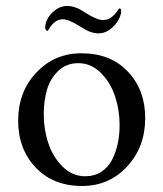

<svg xmlns="http://www.w3.org/2000/svg" viewBox="-20 -618 549 645"><path d="M41 -212.9Q41 -309.6 102.1 -374.3Q163.1 -439 253.9 -439Q351.1 -439 409.4 -377.7Q467.8 -316.4 467.8 -221.2Q467.8 -124.5 407.2 -58.8Q346.7 6.8 255.9 6.8Q158.7 6.8 99.9 -55.2Q41 -117.2 41 -212.9ZM127 -232.9Q127 -182.6 142.6 -136.2Q158.2 -89.8 190.7 -57.9Q223.1 -25.9 266.1 -25.9Q296.9 -25.9 319.8 -40.5Q342.8 -55.2 356 -80.3Q369.1 -105.5 375.5 -135.3Q381.8 -165 381.8 -198.2Q381.8 -248.5 366.2 -295.2Q350.6 -341.8 318.1 -373.8Q285.6 -405.8 243.2 -405.8Q202.6 -405.8 175.5 -379.6Q148.4 -353.5 137.7 -316.2Q127 -278.8 127 -232.9ZM131.8 -524.9Q131.8 -543.9 144 -562Q170.9 -598.1 206.1 -598.1Q217.8 -598.1 229.7 -594.2Q241.7 -590.3 248 -586.7Q254.4 -583 267.1 -575.2Q305.2 -550.8 325.2 -550.8Q341.3 -550.8 353.3 -559.3Q365.2 -567.9 372.3 -578.4Q379.4 -588.9 380.9 -589.8Q387.2 -589.8 387.2 -581.1Q387.2 -564.5 373 -543Q345.2 -505.9 311 -505.9Q299.3 -505.9 287.8 -509.5Q276.4 -513.2 269.8 -516.8Q263.2 -520.5 251 -527.8Q211.4 -553.2 191.9 -553.2Q175.8 -553.2 164.8 -544.4Q153.8 -535.6 147.7 -525.4Q141.6 -515.1 140.1 -514.2Q136.2 -514.2 134 -517.8Q131.8 -521.5 131.8 -524.9Z"/></svg>

Font: Crimson
Style: Roman
Weight: 400
Version: Version 0.8